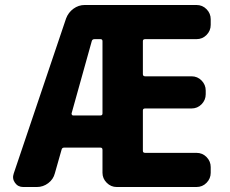

<svg xmlns="http://www.w3.org/2000/svg" viewBox="-20 -750 924 770"><path d="M267 -295Q267 -292 268.5 -289.5Q270 -287 273 -287H383Q391 -287 391 -295V-585Q391 -593 383 -593H359Q350 -593 348 -585ZM73 0Q52 0 40 -17Q28 -34 35 -54L245 -676Q254 -700 274.5 -715Q295 -730 320 -730H768Q792 -730 808.5 -713Q825 -696 825 -673V-650Q825 -627 808.5 -610Q792 -593 768 -593H562Q553 -593 553 -585V-453Q553 -444 562 -444H748Q772 -444 788.5 -427Q805 -410 805 -387V-372Q805 -349 788.5 -332Q772 -315 748 -315H562Q553 -315 553 -307V-145Q553 -137 562 -137H768Q792 -137 808.5 -120Q825 -103 825 -80V-57Q825 -34 808.5 -17Q792 0 768 0H448Q425 0 408 -17Q391 -34 391 -57V-149Q391 -158 383 -158H237Q229 -158 227 -150L200 -55Q194 -31 173.5 -15.5Q153 0 128 0Z"/></svg>

Font: Rounded Mplus 1c ExtraBold
Style: Regular
Weight: 800
Version: Version 1.059.20150529